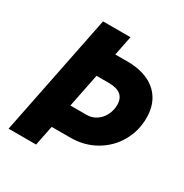

<svg xmlns="http://www.w3.org/2000/svg" viewBox="-166 -853 947 986"><g transform="rotate(30 307.5 -360.0)"><path d="M164.1 -719.7H326.7L303.7 -604H375.5Q446.8 -604 498.5 -580.1Q550.3 -556.2 577.9 -510.7Q605.5 -465.3 605.5 -401.4Q605.5 -323.7 568.1 -259Q530.8 -194.3 464.8 -156.5Q398.9 -118.7 317.9 -118.7H206.5L182.6 0H19.5ZM331.5 -261.7Q362.8 -261.7 388.2 -278.8Q413.6 -295.9 427.7 -324.2Q441.9 -352.5 441.9 -384.3Q441.9 -460.9 348.6 -460.9H274.9L234.9 -261.7Z"/></g></svg>

Font: Reddit Sans Vanilla ExtraBold
Style: Italic
Weight: 800
Italic angle: -11.25°
Designer: Stephen Hutchings
Version: Version 1.013